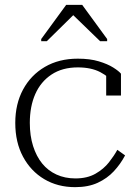

<svg xmlns="http://www.w3.org/2000/svg" viewBox="-20 -761 574 792"><path d="M291 -25Q340 -25 374 -44.5Q408 -64 429.5 -91.5Q451 -119 464 -143L496 -120Q477 -84 449.5 -54.5Q422 -25 383 -7Q344 11 290 11Q218 11 162.5 -22Q107 -55 75 -114.5Q43 -174 43 -254Q43 -332 75 -391.5Q107 -451 165 -485Q223 -519 301 -519Q351 -519 387.5 -508Q424 -497 447 -482.5Q470 -468 479 -457V-367H418V-459Q428 -456 436 -450Q444 -444 448.5 -437.5Q453 -431 453 -425Q453 -419 447 -416Q431 -444 393.5 -463.5Q356 -483 301 -483Q237 -483 192.5 -453.5Q148 -424 125.5 -373Q103 -322 103 -254Q103 -201 116.5 -158.5Q130 -116 154 -86.5Q178 -57 213 -41Q248 -25 291 -25ZM319 -741H253L150 -600V-591H173L299 -715H265L393 -591H422V-600Z"/></svg>

Font: Roboto Serif 36pt ExtraLight
Style: Regular
Weight: 250
Designer: Greg Gazdowicz
Foundry: Commercial Type
Version: Version 1.008